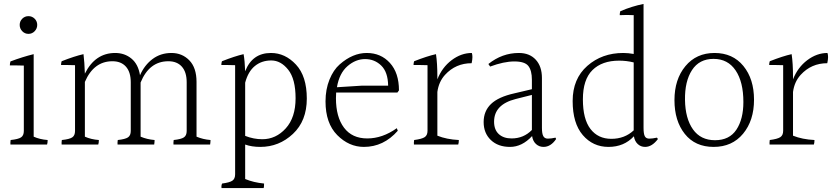

<svg xmlns="http://www.w3.org/2000/svg" viewBox="-20 -784 4232 975"><path d="M169 -657.5Q169 -639 156 -625.5Q143 -612 124.5 -612Q106 -612 93 -625.5Q80 -639 80 -657.5Q80 -676 93 -689Q106 -702 124.5 -702Q143 -702 156 -689Q169 -676 169 -657.5ZM101 -119V-451Q72 -452 55.5 -452Q39 -452 30 -452Q30 -462 33 -472Q94 -495 151 -509V-90Q182 -76 222 -73Q222 -59 219 -50H33Q32 -59 34 -73Q73 -77 87 -86.5Q101 -96 101 -119Z M978 -368V-90Q1011 -76 1049 -73Q1049 -62 1047 -50H861Q860 -59 862 -73Q900 -77 914 -86.5Q928 -96 928 -119V-366Q928 -418 903.5 -445.5Q879 -473 835 -473Q738 -473 694 -365V-90Q727 -76 765 -73Q765 -62 763 -50H577Q576 -59 578 -73Q616 -77 630 -86.5Q644 -96 644 -119V-366Q644 -418 619.5 -445.5Q595 -473 551 -473Q456 -473 411 -368V-90Q442 -76 482 -73Q482 -59 479 -50H293Q292 -59 294 -73Q333 -77 347 -86.5Q361 -96 361 -119V-453Q332 -454 315.5 -454Q299 -454 290 -454Q290 -464 293 -473Q359 -499 404 -509Q409 -470 411 -410Q463 -515 565 -515Q613 -515 647.5 -486.5Q682 -458 691 -402Q714 -454 755 -484.5Q796 -515 850.5 -515Q905 -515 941.5 -477.5Q978 -440 978 -368Z M1312 -77Q1381 -77 1431 -132Q1481 -187 1481 -285Q1481 -383 1443.5 -430Q1406 -477 1357.5 -477Q1309 -477 1274.5 -449Q1240 -421 1225 -364V-94Q1268 -77 1312 -77ZM1174 101V-453Q1143 -454 1127.5 -454Q1112 -454 1104 -454Q1104 -464 1107 -473Q1173 -499 1217 -509Q1223 -476 1225 -422Q1261 -515 1356 -515Q1428 -515 1483 -456Q1538 -397 1538 -283.5Q1538 -170 1467.5 -104Q1397 -38 1302 -38Q1258 -38 1225 -50V125Q1268 143 1321 148Q1321 165 1319 171H1105Q1103 158 1108 148Q1146 143 1160 133.5Q1174 124 1174 101Z M1691 -341 1818 -349H1951Q1950 -418 1916 -451Q1882 -484 1834 -484Q1786 -484 1744.5 -448Q1703 -412 1691 -341ZM1686 -285Q1686 -190 1727 -135.5Q1768 -81 1845 -81Q1922 -81 1995 -133L2000 -120Q1928 -38 1828 -38Q1752 -38 1692.5 -98Q1633 -158 1633 -269Q1633 -330 1653 -379.5Q1673 -429 1705 -457Q1771 -515 1842.5 -515Q1914 -515 1960 -464.5Q2006 -414 2006 -325Q2000 -316 1998 -314H1687Q1686 -305 1686 -285Z M2201 -394V-381Q2225 -442 2273.5 -478.5Q2322 -515 2376 -515Q2379 -507 2379 -494Q2379 -481 2375 -463Q2294 -463 2240 -404Q2208 -369 2201 -317V-95Q2248 -76 2310 -73Q2310 -59 2307 -50H2082Q2081 -59 2083 -73Q2122 -78 2136.5 -87.5Q2151 -97 2151 -120V-453Q2122 -454 2105.5 -454Q2089 -454 2080 -454Q2080 -464 2083 -473Q2149 -499 2194 -509Q2201 -463 2201 -394Z M2489 -166Q2489 -125 2513 -103Q2537 -81 2578 -81Q2639 -81 2681 -124V-302L2598 -281Q2489 -253 2489 -166ZM2740 -38Q2718 -38 2702 -52.5Q2686 -67 2682 -93Q2631 -38 2570 -38Q2509 -38 2472.5 -73Q2436 -108 2436 -164Q2436 -220 2473.5 -256Q2511 -292 2592 -310L2681 -331V-379Q2681 -426 2663 -449Q2645 -472 2592 -472Q2539 -472 2469 -446L2460 -459Q2530 -515 2615 -515Q2669 -515 2700.5 -481Q2732 -447 2732 -388V-135Q2732 -105 2739 -92.5Q2746 -80 2762 -80Q2778 -80 2801 -85L2804 -78Q2777 -38 2740 -38Z M3124 -476Q3037 -476 2988.5 -428Q2940 -380 2940 -279.5Q2940 -179 2978.5 -129Q3017 -79 3084.5 -79Q3152 -79 3198 -122V-467Q3162 -476 3124 -476ZM3256 -38Q3234 -38 3218.5 -52.5Q3203 -67 3199 -92Q3149 -38 3070 -38Q2991 -38 2939.5 -98Q2888 -158 2888 -271Q2888 -384 2962.5 -449.5Q3037 -515 3145 -515Q3170 -515 3198 -510V-707Q3181 -708 3163.5 -708Q3146 -708 3127 -707Q3127 -718 3130 -727Q3188 -752 3248 -764V-135Q3248 -104 3254.5 -92Q3261 -80 3277 -80Q3293 -80 3316 -85L3321 -78Q3291 -38 3256 -38Z M3755 -266Q3755 -368 3715.5 -426.5Q3676 -485 3603.5 -485Q3531 -485 3494 -428Q3457 -371 3458.5 -276.5Q3460 -182 3499 -127Q3538 -72 3611 -72Q3684 -72 3719.5 -125.5Q3755 -179 3755 -266ZM3608.5 -515Q3701 -515 3755 -449Q3809 -383 3809 -277.5Q3809 -172 3753.5 -105Q3698 -38 3604 -38Q3510 -38 3457.5 -104Q3405 -170 3405 -275.5Q3405 -381 3460.5 -448Q3516 -515 3608.5 -515Z M4007 -394V-381Q4031 -442 4079.5 -478.5Q4128 -515 4182 -515Q4185 -507 4185 -494Q4185 -481 4181 -463Q4100 -463 4046 -404Q4014 -369 4007 -317V-95Q4054 -76 4116 -73Q4116 -59 4113 -50H3888Q3887 -59 3889 -73Q3928 -78 3942.5 -87.5Q3957 -97 3957 -120V-453Q3928 -454 3911.5 -454Q3895 -454 3886 -454Q3886 -464 3889 -473Q3955 -499 4000 -509Q4007 -463 4007 -394Z"/></svg>

Font: Halant Light
Style: Regular
Weight: 300
Designer: Hitesh Malaviya (Devanagari), Satya Rajpurohit (Latin)
Foundry: Indian Type Foundry
Version: Version 1.101;PS 1.0;hotconv 1.0.78;makeotf.lib2.5.61930; tt